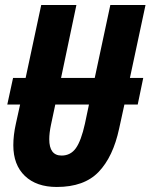

<svg xmlns="http://www.w3.org/2000/svg" viewBox="-20 -734 599 764"><path d="M454 -222 475 -318H528L550 -424H497L559 -714H419L357 -424H223L284 -714H144L82 -424H32L9 -318H60L43 -241Q33 -196 33 -156Q33 -78 79 -34Q125 10 206 10Q315 10 372.5 -50Q430 -110 454 -222ZM176 -180Q176 -205 183 -238L200 -318H334L318 -242Q303 -174 282 -144.5Q261 -115 225 -115Q176 -115 176 -180Z"/></svg>

Font: Noto Sans UI Condensed ExtraBold
Style: Italic
Weight: 800
Width: 3
Designer: Monotype Design Team
Foundry: Monotype Imaging Inc.
Version: 1.001